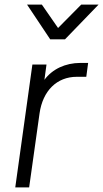

<svg xmlns="http://www.w3.org/2000/svg" viewBox="-20 -810 446 830"><path d="M46 0H106L151 -320C165 -418 226 -478 312 -478H353L361 -538H328C262 -538 206 -511 172 -465L181 -531H120ZM97 -790 197 -640H261L406 -790H331L231 -689L161 -790Z"/></svg>

Font: Mluvka Light
Style: Italic
Weight: 300
Italic angle: -8°
Designer: Modified by Jiří Krblich, Original typeface by Gumpita Rahayu
Foundry: Gumpita Rahayu & Jiří Krblich
Version: Version 2.000;Glyphs 3.1.1 (3134)